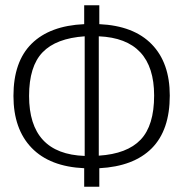

<svg xmlns="http://www.w3.org/2000/svg" viewBox="-20 -705 692 725"><path d="M621.1 -344.2Q621.1 -213.4 553 -145Q484.9 -76.7 355 -69.8V0H297.9V-69.8Q168 -75.7 99.4 -146.7Q30.8 -217.8 30.8 -342.8Q30.8 -472.2 99.4 -540Q168 -607.9 297.9 -613.8V-685.1H355V-613.8Q484.9 -607.9 553 -537.8Q621.1 -467.8 621.1 -344.2ZM89.8 -342.8Q89.8 -123.5 299.8 -116.2V-567.9Q191.9 -560.5 140.9 -507.6Q89.8 -454.6 89.8 -342.8ZM353 -117.2Q460 -124 511 -177.5Q562 -231 562 -344.2Q562 -559.1 353 -567.9Z"/></svg>

Font: Fira Sans Compressed Light
Style: Regular
Weight: 300
Width: 1
Designer: Carrois Corporate & Edenspiekermann AG
Foundry: Carrois Corporate GbR & Edenspiekermann AG
Version: Version 4.203;PS 004.203;hotconv 1.0.88;makeotf.lib2.5.64775